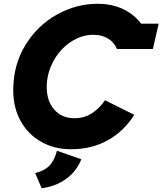

<svg xmlns="http://www.w3.org/2000/svg" viewBox="-20 -774 859 1015"><path d="M355 15Q267 15 197.5 -24.5Q128 -64 89 -134.5Q50 -205 50 -297Q50 -430 113.5 -534.5Q177 -639 280 -696.5Q383 -754 495 -754Q571 -754 629.5 -726.5Q688 -699 726 -649H819L788 -515H598Q585 -549 552.5 -569.5Q520 -590 474 -590Q409 -590 352 -551Q295 -512 261 -448Q227 -384 227 -313Q227 -240 267 -194.5Q307 -149 374 -149Q425 -149 465.5 -175Q506 -201 535 -244L690 -167Q634 -79 549 -32Q464 15 355 15ZM281 23 410 68Q383 134 328 173Q273 212 200 221L166 141Q215 129 241.5 101.5Q268 74 281 23Z"/></svg>

Font: Arvo
Style: Bold Italic
Weight: 700
Italic angle: -13°
Designer: Anton Koovit (Cyrillic Expansion: Cyreal)
Foundry: Anton Koovit, Yassin Baggar
Version: Version 3.000